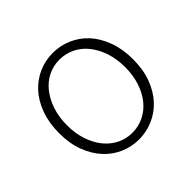

<svg xmlns="http://www.w3.org/2000/svg" viewBox="-128 -636 791 791"><g transform="rotate(-45 267.5 -240.0)"><path d="M267 12Q224 12 185 -5Q146 -22 116.5 -54Q87 -86 69.5 -132.5Q52 -179 52 -239Q52 -299 69.5 -346.5Q87 -394 116.5 -426Q146 -458 185 -475Q224 -492 267 -492Q310 -492 349.5 -475Q389 -458 418.5 -426Q448 -394 465.5 -346.5Q483 -299 483 -239Q483 -179 465.5 -132.5Q448 -86 418.5 -54Q389 -22 349.5 -5Q310 12 267 12ZM267 -27Q303 -27 334.5 -42.5Q366 -58 388.5 -86Q411 -114 424 -153Q437 -192 437 -239Q437 -287 424 -326Q411 -365 388.5 -393.5Q366 -422 334.5 -437.5Q303 -453 267 -453Q231 -453 200 -437.5Q169 -422 146.5 -393.5Q124 -365 111 -326Q98 -287 98 -239Q98 -192 111 -153Q124 -114 146.5 -86Q169 -58 200 -42.5Q231 -27 267 -27Z"/></g></svg>

Font: Giro Light
Style: Regular
Weight: 300
Designer: Paul D. Hunt
Foundry: Adobe Systems Incorporated
Version: Version 1.000;PS 1.0;hotconv 1.0.88;makeotf.lib2.5.647800